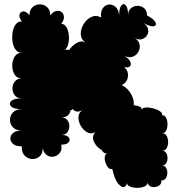

<svg xmlns="http://www.w3.org/2000/svg" viewBox="-20 -744 830 925"><path d="M85 -39Q57 -39 43.5 -50.5Q30 -62 30 -77Q30 -92 43.5 -103.5Q57 -115 85 -115Q57 -115 42.5 -130.5Q28 -146 28 -166.5Q28 -187 42.5 -202.5Q57 -218 85 -218Q47 -218 34 -231Q21 -244 34 -257Q47 -270 85 -270Q63 -270 51.5 -284.5Q40 -299 40 -318Q40 -337 51.5 -351.5Q63 -366 85 -366Q62 -366 50.5 -384.5Q39 -403 39 -427.5Q39 -452 50.5 -471Q62 -490 85 -490Q66 -490 55 -505Q44 -520 40.5 -542.5Q37 -565 40.5 -587.5Q44 -610 55 -625.5Q66 -641 85 -641Q70 -661 74 -674.5Q78 -688 92.5 -689Q107 -690 122 -670Q122 -696 137 -709.5Q152 -723 172 -723Q192 -723 207 -709.5Q222 -696 222 -670Q236 -688 251 -691Q266 -694 276.5 -686Q287 -678 288 -662.5Q289 -647 275 -629Q291 -629 300 -613.5Q309 -598 311.5 -576Q314 -554 309 -533.5Q304 -513 292 -503Q303 -506 313 -503Q327 -524 349.5 -537Q372 -550 391 -540Q369 -556 369 -581Q369 -606 383.5 -629Q398 -652 420.5 -662.5Q443 -673 467 -660Q464 -688 475 -704Q486 -720 503.5 -722Q521 -724 536 -711.5Q551 -699 554 -670Q554 -706 565 -718Q576 -730 586.5 -718Q597 -706 597 -670Q597 -693 611 -704.5Q625 -716 643 -716Q661 -716 674.5 -704.5Q688 -693 688 -670Q723 -651 729.5 -635.5Q736 -620 719.5 -617.5Q703 -615 669 -634Q689 -622 693 -605Q697 -588 688.5 -574Q680 -560 663 -555Q646 -550 626 -563Q649 -549 652.5 -529.5Q656 -510 646 -493Q636 -476 617 -470Q598 -464 575 -477Q601 -462 607.5 -447Q614 -432 605.5 -424Q597 -416 577 -421Q593 -409 596 -391Q599 -373 591 -357Q583 -341 566 -334Q583 -327 597 -311Q611 -295 619 -275Q627 -255 624 -237Q640 -236 652 -230.5Q664 -225 664 -215Q666 -225 682.5 -226Q699 -227 718 -222Q737 -217 750.5 -208Q764 -199 761 -189Q774 -189 780.5 -176Q787 -163 787 -145.5Q787 -128 780.5 -115Q774 -102 761 -102Q776 -102 783 -89Q790 -76 790 -59.5Q790 -43 783 -30.5Q776 -18 761 -18Q774 -18 780.5 -7.5Q787 3 787 17.5Q787 32 780.5 42.5Q774 53 761 53Q774 54 780.5 65.5Q787 77 786 91Q785 105 778 115.5Q771 126 757 125Q759 139 750 147Q741 155 728 157Q715 159 704 153.5Q693 148 691 135Q691 148 676 154.5Q661 161 641 161Q621 161 606 154.5Q591 148 591 135Q591 153 578 156.5Q565 160 548.5 140Q532 120 521 70Q510 73 501.5 63.5Q493 54 488 39Q483 24 485 11Q487 -2 498 -5Q489 -3 481.5 -8Q474 -13 469 -22Q445 -35 433 -60.5Q421 -86 439 -108Q419 -96 400 -106.5Q381 -117 369 -138Q357 -159 358 -181Q359 -203 380 -215Q361 -204 348 -207Q335 -210 330 -220Q330 -220 329 -219Q327 -212 319 -213Q319 -199 307.5 -188.5Q296 -178 275 -178Q295 -178 304.5 -165.5Q314 -153 314 -136.5Q314 -120 304.5 -107Q295 -94 275 -94Q302 -94 311 -82.5Q320 -71 311 -59Q302 -47 275 -47Q280 -23 268.5 -8Q257 7 239.5 10.5Q222 14 206.5 4Q191 -6 186 -30Q186 -3 170.5 10Q155 23 134.5 22Q114 21 99 6Q84 -9 85 -39Z"/></svg>

Font: Rubik Bubbles
Style: Regular
Weight: 400
Designer: Hubert and Fischer, NaN
Foundry: Hubert and Fischer, NaN
Version: Version 2.200